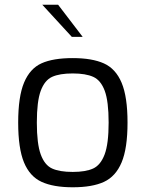

<svg xmlns="http://www.w3.org/2000/svg" viewBox="-20 -787 617 813"><path d="M57 -268Q57 -378 82 -437.5Q107 -497 156 -519Q205 -541 288 -541Q370 -541 420 -518.5Q470 -496 495 -436.5Q520 -377 520 -268Q520 -159 495 -99.5Q470 -40 420.5 -17Q371 6 288 6Q206 6 156 -17Q106 -40 81.5 -99.5Q57 -159 57 -268ZM440 -268Q440 -358 423.5 -402.5Q407 -447 375 -461.5Q343 -476 288 -476Q232 -476 200.5 -461.5Q169 -447 152.5 -402.5Q136 -358 136 -268Q136 -178 152.5 -133Q169 -88 200.5 -73.5Q232 -59 288 -59Q343 -59 374.5 -73.5Q406 -88 423 -133Q440 -178 440 -268ZM159 -767H226L330 -631H284Z"/></svg>

Font: Exo
Style: Regular
Weight: 400
Designer: Natanael Gama
Foundry: Natanael Gama
Version: Version 1.500; ttfautohint (v1.6)